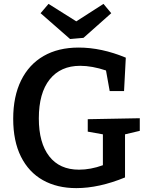

<svg xmlns="http://www.w3.org/2000/svg" viewBox="-20 -958 763 989"><path d="M700 -349V-284L624 -266V-44Q490 11 373 11Q274 11 201 -30Q128 -71 88 -151Q48 -231 48 -346Q48 -461 88.5 -543.5Q129 -626 204.5 -669.5Q280 -713 385 -713Q503 -713 628 -661L619 -489H545L526 -595Q454 -619 393 -619Q292 -619 236 -549Q180 -479 180 -348Q180 -222 233.5 -153Q287 -84 387 -84Q447 -84 510 -107V-266L432 -280V-344ZM373 -848 513 -938 553 -890 410 -763 341 -757 189 -890 230 -938Z"/></svg>

Font: Bitter Pro SemiBold
Style: Regular
Weight: 600
Designer: Sol Matas, and Bitter project Authors
Foundry: Sol Matas
Version: Version 1.010